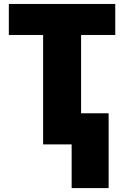

<svg xmlns="http://www.w3.org/2000/svg" viewBox="-20 -734 631 976"><path d="M344.2 222.2V0H199.2V-556.2H24.9V-713.9H565.9V-556.2H392.1V-158.2H532.2V222.2Z"/></svg>

Font: Open Sans ExtraBold
Style: Regular
Weight: 800
Designer: Monotype Design Team
Foundry: Monotype Imaging Inc.
Version: Version 3.003; ttfautohint (v1.8.4)